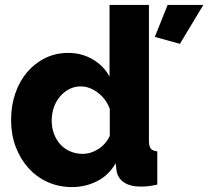

<svg xmlns="http://www.w3.org/2000/svg" viewBox="-20 -750 846 780"><path d="M711 -572 609 -600 661 -730H806ZM273 10Q219 10 173.5 -10.5Q128 -31 95 -68Q62 -105 43.5 -154.5Q25 -204 25 -263Q25 -320 42 -370Q59 -420 90 -456.5Q121 -493 163.5 -514Q206 -535 257 -535Q312 -535 356.5 -509Q401 -483 425 -439V-730H585V-180Q585 -156 592.5 -146.5Q600 -137 619 -135V0Q597 5 581 6.5Q565 8 551 8Q509 8 483 -9.5Q457 -27 453 -60L450 -87Q422 -38 374.5 -14Q327 10 273 10ZM316 -125Q349 -125 379.5 -144.5Q410 -164 426 -198V-308Q411 -348 377.5 -373.5Q344 -399 308 -399Q282 -399 260.5 -387.5Q239 -376 223 -357Q207 -338 198.5 -313Q190 -288 190 -260Q190 -231 199.5 -206Q209 -181 225.5 -163Q242 -145 265.5 -135Q289 -125 316 -125Z"/></svg>

Font: Boldmen
Style: Bold
Weight: 700
Designer: Matt McInerney, Pablo Impallari, Rodrigo Fuenzalida
Foundry: LIVING CONCEPT
Version: Version 1.000